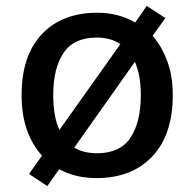

<svg xmlns="http://www.w3.org/2000/svg" viewBox="-20 -592 656 649"><path d="M564 -271Q564 -136 494.5 -63Q425 10 306 10Q235 10 180 -20L140 37L78 -4L122 -66Q89 -102 71 -153Q53 -204 53 -271Q53 -404 121.5 -476.5Q190 -549 309 -549Q380 -549 437 -516L476 -572L539 -531L496 -471Q527 -435 545.5 -385Q564 -335 564 -271ZM160 -271Q160 -235 165 -205.5Q170 -176 181 -153L387 -443Q354 -465 307 -465Q230 -465 195 -413.5Q160 -362 160 -271ZM456 -271Q456 -338 436 -383L231 -93Q262 -74 308 -74Q386 -74 421 -126.5Q456 -179 456 -271Z"/></svg>

Font: Noto Sans Meetei Mayek Medium
Style: Regular
Weight: 500
Designer: Monotype Design Team and Neelakash Kshetrimayum
Foundry: Monotype Imaging Inc.
Version: Version 2.002; ttfautohint (v1.8.4.7-5d5b)